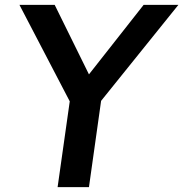

<svg xmlns="http://www.w3.org/2000/svg" viewBox="-20 -770 754 790"><path d="M396 -355 346 0H217L267 -353L60 -750H205L346 -464L571 -750H714Z"/></svg>

Font: Oakes Grotesk
Style: Bold Italic
Weight: 600
Italic angle: -8°
Designer: Samuel Oakes
Foundry: Samuel Oakes
Version: Version 1.000;PS 001.000;hotconv 1.0.88;makeotf.lib2.5.64775